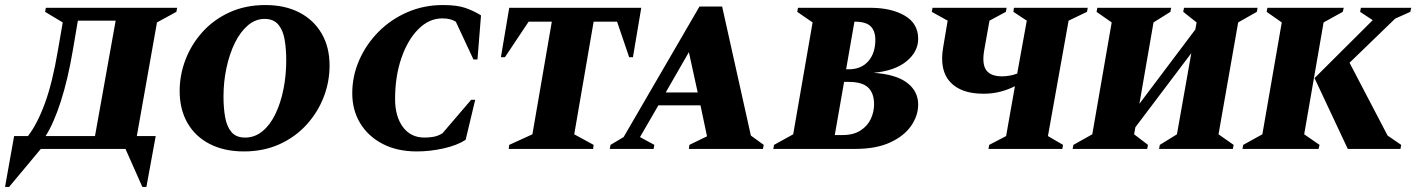

<svg xmlns="http://www.w3.org/2000/svg" viewBox="-75 -591 5621 762"><path d="M87 0 -39 151H-55L-19 -51H36Q73 -99 103 -180.5Q133 -262 155 -392L174 -502L104 -544L107 -560H628L625 -544L548 -502L468 -51H543L506 151H490L423 0ZM214 -391Q194 -274 166 -187.5Q138 -101 106 -51H302L384 -509H234Z M893 10Q815 10 757.5 -19.5Q700 -49 669 -103Q638 -157 638 -230Q638 -294 661.5 -355Q685 -416 729.5 -465Q774 -514 837 -542.5Q900 -571 978 -571Q1056 -571 1113 -541.5Q1170 -512 1201.5 -458Q1233 -404 1233 -331Q1233 -266 1209.5 -205.5Q1186 -145 1141.5 -96Q1097 -47 1034 -18.5Q971 10 893 10ZM898 -45Q936 -45 966.5 -70Q997 -95 1018 -138.5Q1039 -182 1050 -237Q1061 -292 1061 -352Q1061 -397 1054.5 -434.5Q1048 -472 1029 -494Q1010 -516 975 -516Q939 -516 909 -490.5Q879 -465 857.5 -421.5Q836 -378 824 -322.5Q812 -267 812 -208Q812 -163 818.5 -126Q825 -89 843.5 -67Q862 -45 898 -45Z M1579 10Q1501 10 1443.5 -20Q1386 -50 1354.5 -102Q1323 -154 1323 -221Q1323 -289 1350.5 -352Q1378 -415 1427 -464.5Q1476 -514 1541.5 -542.5Q1607 -571 1683 -571Q1739 -571 1772 -559.5Q1805 -548 1834 -530L1820 -355H1804L1734 -505Q1724 -511 1711.5 -514.5Q1699 -518 1680 -518Q1628 -518 1585.5 -475.5Q1543 -433 1518 -360.5Q1493 -288 1493 -198Q1493 -129 1524 -87Q1555 -45 1610 -45Q1627 -45 1645 -48Q1663 -51 1681 -62L1795 -195H1811L1773 -36Q1739 -14 1685.5 -2Q1632 10 1579 10Z M1944 0 1946 -16 2038 -58 2115 -505H2023L1929 -364H1913L1946 -560H2470L2437 -364H2422L2374 -505H2281L2204 -58L2281 -16L2279 0Z M2345 0 2348 -16 2400 -47 2701 -565H2791L2905 -53L2956 -16L2953 0H2659L2661 -16L2731 -50L2705 -173H2538L2465 -47L2522 -16L2519 0ZM2567 -224H2694L2659 -384Z M2994 0 2997 -16 3073 -58 3150 -502 3089 -544 3092 -560H3380Q3462 -560 3515.5 -529Q3569 -498 3569 -437Q3569 -386 3523 -348Q3477 -310 3392 -302Q3481 -296 3525 -262.5Q3569 -229 3569 -176Q3569 -132 3541 -91.5Q3513 -51 3457.5 -25.5Q3402 0 3319 0ZM3317 -505H3316L3283 -316H3293Q3343 -316 3371 -348Q3399 -380 3399 -433Q3399 -468 3380.5 -486.5Q3362 -505 3317 -505ZM3293 -266H3275L3238 -55H3269Q3312 -55 3340 -73Q3368 -91 3381 -119Q3394 -147 3394 -177Q3394 -221 3370.5 -243.5Q3347 -266 3293 -266Z M3848 0 3851 -16 3918 -51 3953 -249Q3928 -236 3896.5 -227.5Q3865 -219 3828 -219Q3739 -219 3696 -265.5Q3653 -312 3668 -402L3686 -509L3623 -544L3626 -560H3920L3917 -544L3852 -509L3832 -397Q3821 -339 3838.5 -313.5Q3856 -288 3902 -288Q3914 -288 3930 -290.5Q3946 -293 3962 -299L4000 -509L3947 -544L3949 -560H4242L4239 -544L4166 -509L4084 -51L4144 -16L4141 0Z M4182 0 4185 -16 4260 -58 4337 -502 4277 -544 4280 -560H4573L4570 -544L4503 -502L4447 -179L4669 -474L4674 -502L4621 -544L4624 -560H4916L4913 -544L4839 -502L4761 -58L4821 -16L4818 0H4525L4528 -16L4596 -58L4653 -380L4431 -86L4426 -58L4481 -16L4478 0Z M4856 0 4859 -16 4935 -58 5012 -502 4952 -544 4955 -560H5258L5254 -544L5178 -502L5101 -58L5162 -16L5158 0ZM5274 0 5142 -281 5373 -511 5323 -544 5326 -560H5526L5522 -544L5462 -517L5281 -342L5432 -53L5486 -16L5483 0Z"/></svg>

Font: Spectral SC ExtraBold
Style: Italic
Weight: 800
Italic angle: -10°
Designer: Jean-Baptiste Levee
Foundry: Production Type
Version: Version 2.001